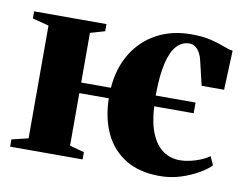

<svg xmlns="http://www.w3.org/2000/svg" viewBox="-64 -617 916 716"><g transform="rotate(10 394.0 -259.5)"><path d="M581 11Q503 11 450.8 -21.2Q398.5 -53.5 372 -110.2Q345.5 -167 344 -241.5H232.5V-42.5L287.5 -27.5V0H13V-27.5L75.5 -42.5V-469.5L13.5 -485.5V-512.5H287.5V-485.5L232.5 -469.5V-281.5H345Q351 -357.5 385.2 -413.2Q419.5 -469 476.2 -499.5Q533 -530 606 -530Q650.5 -530 680.8 -522.5Q711 -515 731.8 -506.8Q752.5 -498.5 768 -496.5L762 -347.5H677L655 -440Q652 -454.5 645.2 -467Q638.5 -479.5 628.5 -487.2Q618.5 -495 605 -495Q578 -495 557.8 -473.8Q537.5 -452.5 526.2 -406Q515 -359.5 514.5 -282H665.5V-241.5H516Q519.5 -177.5 537 -137.2Q554.5 -97 582.2 -78.5Q610 -60 645 -60Q663 -60 683.2 -64.5Q703.5 -69 722.8 -77Q742 -85 755.5 -95L770 -63Q757 -48 727.8 -30.8Q698.5 -13.5 660.5 -1.2Q622.5 11 581 11Z"/></g></svg>

Font: Merriweather 120pt ExtraBold
Style: Regular
Weight: 800
Version: Version 2.100